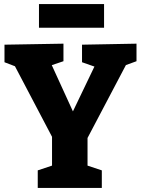

<svg xmlns="http://www.w3.org/2000/svg" viewBox="-20 -921 691 941"><path d="M165 0V-86L258 -117L235 -83V-279L250 -222L44 -614L75 -588L2 -616V-702L291 -707V-621L211 -594L224 -623L353 -341H321L453 -616L465 -587L382 -616V-702L649 -707V-621L575 -594L606 -619L397 -222L409 -279V-83L386 -117L479 -86V0ZM490 -901V-785H171V-901Z"/></svg>

Font: Bitter Thin ExtraBold
Style: Regular
Weight: 800
Version: Version 3.020